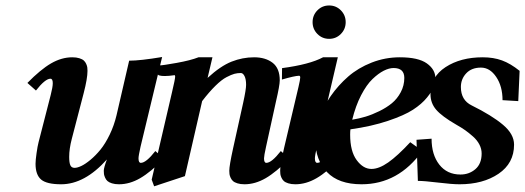

<svg xmlns="http://www.w3.org/2000/svg" viewBox="-20 -651 1890 691"><path d="M281.2 -315.9 238.3 -150.9Q229 -115.2 229 -86.4Q229 -65.4 233.2 -56.2Q237.3 -46.9 248.5 -46.9Q258.3 -46.9 272.7 -53.7Q287.1 -60.5 305.7 -75.9Q324.2 -91.3 341.6 -112.5Q358.9 -133.8 374.8 -166.5Q390.6 -199.2 399.4 -236.3L444.8 -432.6Q484.4 -432.6 563.5 -445.8L485.8 -123Q478.5 -90.3 478.5 -81.1Q478.5 -64.9 486.8 -64.9Q505.9 -64.9 539.1 -107.4L569.8 -80.1Q522.5 -31.7 484.6 -9.8Q446.8 12.2 408.2 12.2Q393.6 12.2 382.8 8.8Q372.1 5.4 366.7 0.5Q361.3 -4.4 358.2 -11.7Q355 -19 354.2 -24.4Q353.5 -29.8 353.5 -36.6Q353.5 -46.9 364.7 -77.1Q284.7 12.2 200.2 12.2Q147.9 12.2 127.9 -4.9Q107.9 -22 107.9 -61.5Q107.9 -74.7 111.6 -100.1Q115.2 -125.5 118.7 -138.7L162.6 -309.6Q169.9 -337.9 169.9 -351.6Q169.9 -367.7 161.6 -367.7Q142.6 -367.7 109.4 -325.2L78.6 -352.5Q126 -400.9 163.8 -422.9Q201.7 -444.8 240.2 -444.8Q254.9 -444.8 265.6 -441.4Q276.4 -438 281.7 -433.1Q287.1 -428.2 290.3 -420.9Q293.5 -413.6 294.2 -408.2Q294.9 -402.8 294.9 -396Q294.9 -368.7 281.2 -315.9Z M818.8 -116.7 855 -280.3Q865.7 -329.1 865.7 -345.7Q865.7 -365.7 860.1 -377Q854.5 -388.2 846.7 -388.2Q834.5 -388.2 823.5 -385.3Q812.5 -382.3 795.2 -373.3Q777.8 -364.3 755.4 -342.3Q732.9 -320.3 707.5 -287.1L645.5 -17.1L534.7 19.5L525.9 -4.4L599.1 -319.3Q610.4 -366.7 610.4 -375.5Q610.4 -380.4 607.9 -380.4Q587.4 -377.4 573.2 -377.4Q547.4 -377.4 547.4 -385.3Q547.4 -387.7 552.2 -415.5Q565.4 -415.5 615.7 -424.6Q666 -433.6 694.3 -444.8H744.6L727.1 -370.6Q773.9 -413.6 813.5 -429.2Q853 -444.8 894.5 -444.8Q935.5 -444.8 961.2 -425Q986.8 -405.3 986.8 -361.8Q986.8 -343.8 973.1 -285.2L937.5 -123Q930.2 -89.8 930.2 -81.1Q930.2 -64.9 938.5 -64.9Q957.5 -64.9 990.7 -107.4L1021.5 -80.1Q974.1 -31.7 936.3 -9.8Q898.4 12.2 859.9 12.2Q845.2 12.2 834.5 8.8Q823.7 5.4 818.4 0.5Q813 -4.4 809.8 -11.7Q806.6 -19 805.9 -24.4Q805.2 -29.8 805.2 -36.6Q805.2 -54.7 818.8 -116.7Z M1122.3 -528.8Q1105 -546.4 1105 -571.3Q1105 -596.2 1122.3 -613.8Q1139.6 -631.3 1164.6 -631.3Q1189.5 -631.3 1206.8 -613.8Q1224.1 -596.2 1224.1 -571.3Q1224.1 -546.4 1206.8 -528.8Q1189.5 -511.2 1164.6 -511.2Q1139.6 -511.2 1122.3 -528.8ZM1043 12.2Q1028.3 12.2 1017.6 8.8Q1006.8 5.4 1001.5 0.5Q996.1 -4.4 992.9 -11.7Q989.7 -19 989 -24.4Q988.3 -29.8 988.3 -36.6Q988.3 -56.2 1002 -116.7L1054.2 -337.9Q1060.5 -364.7 1060.5 -372.1Q1060.5 -378.4 1056.2 -378.4Q1040 -377.9 994.6 -364.7L995.1 -405.8Q1094.2 -418.9 1142.6 -444.8H1195.8L1120.6 -123Q1113.3 -90.3 1113.3 -81.1Q1113.3 -64.9 1121.6 -64.9Q1140.6 -64.9 1173.8 -107.4L1204.6 -80.1Q1157.2 -31.7 1119.4 -9.8Q1081.5 12.2 1043 12.2Z M1435.1 -370.6Q1435.1 -406.2 1396.5 -406.2Q1380.4 -406.2 1361.1 -396.5Q1341.8 -386.7 1320.6 -366.5Q1299.3 -346.2 1279.5 -308.1Q1259.8 -270 1247.6 -220.2Q1272 -224.1 1295.7 -231.2Q1319.3 -238.3 1345.2 -251Q1371.1 -263.7 1390.4 -279.5Q1409.7 -295.4 1422.4 -319.3Q1435.1 -343.3 1435.1 -370.6ZM1546.9 -369.6Q1546.9 -356 1541.5 -339.8Q1536.1 -323.7 1516.8 -300Q1497.6 -276.4 1466.3 -256.1Q1435.1 -235.8 1376.5 -216.1Q1317.9 -196.3 1241.2 -185.5Q1240.2 -178.2 1240.2 -166.5Q1240.2 -106.4 1263.7 -74.7Q1287.1 -43 1316.9 -43Q1343.8 -43 1377.2 -66.4Q1410.6 -89.8 1456.5 -139.2L1500 -107.9Q1413.6 12.2 1281.2 12.2Q1198.7 12.2 1157 -31.5Q1115.2 -75.2 1115.2 -144.5Q1115.2 -182.6 1129.2 -224.4Q1143.1 -266.1 1170.2 -305.2Q1197.3 -344.2 1233.2 -375.5Q1269 -406.7 1317.6 -425.8Q1366.2 -444.8 1418.9 -444.8Q1485.4 -444.8 1516.1 -422.9Q1546.9 -400.9 1546.9 -369.6Z M1633.8 12.2Q1606.9 12.2 1556.9 6.1Q1506.8 0 1483.9 0L1479 -147.9L1533.2 -151.9Q1533.2 -94.2 1561 -58.6Q1588.9 -22.9 1637.2 -22.9Q1668.5 -22.9 1690.9 -42.2Q1713.4 -61.5 1713.4 -98.6Q1713.4 -115.2 1705.3 -130.9Q1697.3 -146.5 1682.4 -159.7Q1667.5 -172.9 1654.1 -182.4Q1640.6 -191.9 1621.6 -202.6Q1570.8 -231.9 1550 -255.9Q1529.3 -279.8 1529.3 -312Q1529.3 -374 1583.5 -409.4Q1637.7 -444.8 1717.3 -444.8Q1755.9 -444.8 1786.6 -433.6Q1817.4 -422.4 1850.1 -396L1845.2 -287.1L1788.6 -290.5Q1788.6 -340.3 1765.9 -374Q1743.2 -407.7 1710.9 -407.7Q1677.2 -407.7 1658 -387.2Q1638.7 -366.7 1638.7 -337.9Q1638.7 -290.5 1677.7 -271.5Q1750 -235.8 1790 -202.1Q1830.1 -168.5 1830.1 -130.4Q1830.1 -63.5 1774.2 -25.6Q1718.3 12.2 1633.8 12.2Z"/></svg>

Font: LL
Style: Bold Italic
Weight: 700
Italic angle: -11.5°
Designer: Philipp H. Poll
Foundry: Philipp H. Poll
Version: Version 2.7.x